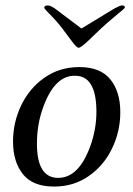

<svg xmlns="http://www.w3.org/2000/svg" viewBox="-20 -677 491 707"><path d="M28 -156Q28 -227 58.5 -290Q89 -353 144.5 -391.5Q200 -430 272 -430Q350 -430 386.5 -384.5Q423 -339 423 -264Q423 -193 392.5 -130Q362 -67 306.5 -28.5Q251 10 179 10Q101 10 64.5 -35.5Q28 -81 28 -156ZM317 -152Q336 -211 335 -272Q333 -397 258 -398Q183 -401 140 -285Q116 -221 116 -148Q116 -23 193 -22Q274 -21 317 -152ZM244 -526 208 -574Q189 -599 159 -629Q143 -645 143 -649Q143 -657 156 -657Q166 -657 183 -645L280 -572L400 -645Q422 -657 429 -657Q440 -657 440 -650Q440 -646 413 -625Q370 -589 354 -574L304 -526Q278 -502 270 -501Q262 -501 244 -526Z"/></svg>

Font: Unna
Style: Italic
Weight: 400
Italic angle: -8.05°
Designer: Jorge de Buen Unna
Foundry: Omnibus-Type
Version: Version 2.008